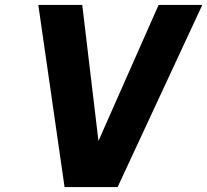

<svg xmlns="http://www.w3.org/2000/svg" viewBox="-20 -762 844 782"><path d="M136 -742H315L381 -188L626 -742H804L459 0H243Z"/></svg>

Font: Exo ExtraBold
Style: Italic
Weight: 800
Italic angle: -9°
Designer: Natanael Gama
Foundry: Natanael Gama
Version: Version 1.500; ttfautohint (v1.6)